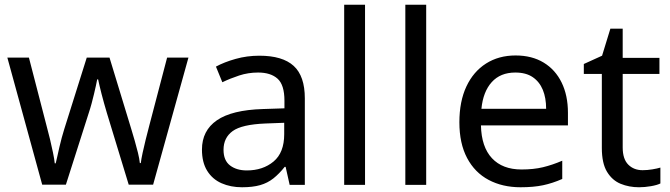

<svg xmlns="http://www.w3.org/2000/svg" viewBox="-20 -780 2828 810"><path d="M431 -303Q425 -324 419 -344.5Q413 -365 408.5 -383.5Q404 -402 400 -418Q396 -434 394 -445H390Q388 -434 384.5 -418Q381 -402 376.5 -383Q372 -364 366.5 -343.5Q361 -323 354 -302L258 -1H158L11 -537H102L176 -251Q184 -222 191 -192.5Q198 -163 203.5 -136.5Q209 -110 211 -91H215Q218 -103 222 -121Q226 -139 230.5 -159Q235 -179 240.5 -199Q246 -219 251 -235L346 -537H442L534 -235Q541 -212 548.5 -186Q556 -160 562 -135.5Q568 -111 570 -92H574Q576 -109 581.5 -134.5Q587 -160 594.5 -190.5Q602 -221 610 -251L685 -537H775L626 -1H523Z M1074 -545Q1172 -545 1219 -502Q1266 -459 1266 -365V0H1202L1185 -76H1181Q1158 -47 1133.5 -27.5Q1109 -8 1077.5 1Q1046 10 1001 10Q953 10 914.5 -7Q876 -24 854 -59.5Q832 -95 832 -149Q832 -229 895 -272.5Q958 -316 1089 -320L1180 -323V-355Q1180 -422 1151 -448Q1122 -474 1069 -474Q1027 -474 989 -461.5Q951 -449 918 -433L891 -499Q926 -518 974 -531.5Q1022 -545 1074 -545ZM1100 -259Q1000 -255 961.5 -227Q923 -199 923 -148Q923 -103 950.5 -82Q978 -61 1021 -61Q1089 -61 1134 -98.5Q1179 -136 1179 -214V-262Z M1520 0H1432V-760H1520Z M1778 0H1690V-760H1778Z M2155 -546Q2224 -546 2273.5 -516Q2323 -486 2349.5 -431.5Q2376 -377 2376 -304V-251H2009Q2011 -160 2055.5 -112.5Q2100 -65 2180 -65Q2231 -65 2270.5 -74.5Q2310 -84 2352 -102V-25Q2311 -7 2271 1.5Q2231 10 2176 10Q2100 10 2041.5 -21Q1983 -52 1950.5 -113.5Q1918 -175 1918 -264Q1918 -352 1947.5 -415Q1977 -478 2030.5 -512Q2084 -546 2155 -546ZM2154 -474Q2091 -474 2054.5 -433.5Q2018 -393 2011 -321H2284Q2284 -367 2270 -401Q2256 -435 2227.5 -454.5Q2199 -474 2154 -474Z M2691 -62Q2711 -62 2732 -65.5Q2753 -69 2766 -73V-6Q2752 1 2726 5.5Q2700 10 2676 10Q2634 10 2598.5 -4.5Q2563 -19 2541 -55Q2519 -91 2519 -156V-468H2443V-510L2520 -545L2555 -659H2607V-536H2762V-468H2607V-158Q2607 -109 2630.5 -85.5Q2654 -62 2691 -62Z"/></svg>

Font: Noto Sans Devanagari
Style: Regular
Weight: 400
Designer: Jelle Bosma - Monotype Design Team
Foundry: Monotype Imaging Inc.
Version: Version 2.003